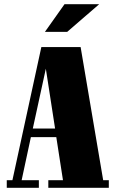

<svg xmlns="http://www.w3.org/2000/svg" viewBox="-20 -894 550 914"><path d="M176.8 -669.9H363.8L471.2 -36.1H498V0H210V-36.1H279.8L248 -241.2H127L83 -36.1H165V0H12.2V-36.1H39.1ZM198.2 -566.9 136.2 -282.2H242.2ZM193.8 -742.2 287.1 -874H452.1L299.8 -742.2Z"/></svg>

Font: Lletraferida
Style: Heavy
Weight: 900
Designer: Josep Patau Bellart
Foundry: Josep Patau Bellart
Version: Version 1.000